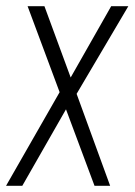

<svg xmlns="http://www.w3.org/2000/svg" viewBox="-20 -598 434 618"><path d="M-0.5 0 171.9 -301.3 68.8 -578.1H123L207.5 -348.6L337.9 -578.1H393.1L226.6 -295.9L334.5 0H284.2L192.4 -246.1L51.8 0Z"/></svg>

Font: Oswald
Style: Extra-Light
Weight: 200
Designer: Vernon Adams
Foundry: Vernon Adams
Version: 3.0; ttfautohint (v0.94.23-7a4d-dirty) -l 8 -r 50 -G 200 -x 